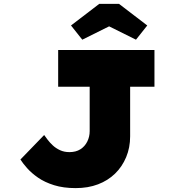

<svg xmlns="http://www.w3.org/2000/svg" viewBox="-20 -957 894 987"><path d="M369 10Q306 10 258 -5Q210 -20 176 -43.5Q142 -67 119.5 -92.5Q97 -118 85 -137L207 -263Q214 -253 225 -238.5Q236 -224 251.5 -209.5Q267 -195 288.5 -185Q310 -175 337 -175Q370 -175 393 -189.5Q416 -204 428.5 -229Q441 -254 441 -283V-511H279V-700H774V-511H649V-256Q649 -198 628.5 -149Q608 -100 571.5 -64.5Q535 -29 484 -9.5Q433 10 369 10ZM403 -753 345 -826 490 -937H592L737 -826L679 -753L526 -829H556Z"/></svg>

Font: Lexend Peta Black
Style: Regular
Weight: 900
Version: Version 1.007